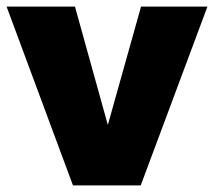

<svg xmlns="http://www.w3.org/2000/svg" viewBox="-20 -564 657 584"><path d="M0 -544 202 0H408L611 -544H409L308 -184L208 -544Z"/></svg>

Font: Argentum Sans ExtraBold
Style: Regular
Weight: 800
Designer: Julieta Ulanovsky
Foundry: Julieta Ulanovsky
Version: Version 5.001;February 15, 2019;FontCreator 11.5.0.2425 64-b